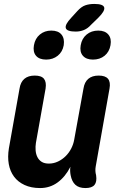

<svg xmlns="http://www.w3.org/2000/svg" viewBox="-20 -943 640 973"><path d="M413 10Q380 10 362 -6.5Q344 -23 338 -55Q336 -65 335.5 -76.5Q335 -88 337 -98Q311 -47 272 -18.5Q233 10 183 10Q138 10 104.5 -5.5Q71 -21 51 -48Q31 -75 24.5 -111.5Q18 -148 25 -191L79 -494Q84 -527 103.5 -543.5Q123 -560 156 -560Q190 -560 203 -543.5Q216 -527 211 -494L162 -219Q159 -200 160.5 -181Q162 -162 169.5 -147Q177 -132 191 -123Q205 -114 228 -114Q252 -114 274 -124.5Q296 -135 313 -152Q330 -169 341 -190.5Q352 -212 356 -235L403 -494Q408 -527 427.5 -543.5Q447 -560 480 -560Q514 -560 527.5 -543.5Q541 -527 535 -494L465 -99Q463 -88 463.5 -77Q464 -66 467 -55Q472 -22 459 -6Q446 10 413 10ZM364 -783Q319 -783 313.5 -800.5Q308 -818 341 -853L372 -887Q392 -909 412 -916Q432 -923 458 -923Q503 -923 508 -905.5Q513 -888 479 -854L441 -817Q425 -799 405.5 -791Q386 -783 364 -783ZM451 -641Q417 -641 400 -660.5Q383 -680 389 -714Q395 -748 419 -768Q443 -788 478 -788Q512 -788 529 -768Q546 -748 540 -714Q534 -680 510 -660.5Q486 -641 451 -641ZM214 -641Q179 -641 162.5 -660.5Q146 -680 152 -714Q158 -748 182 -768Q206 -788 240 -788Q275 -788 291.5 -768Q308 -748 303 -714Q297 -680 272.5 -660.5Q248 -641 214 -641Z"/></svg>

Font: Maple Mono
Style: Bold Italic
Weight: 700
Italic angle: -10°
Monospace: yes
Designer: subframe7536
Version: Version 7.000